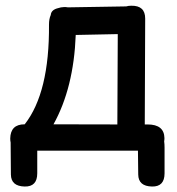

<svg xmlns="http://www.w3.org/2000/svg" viewBox="-20 -540 633 687"><path d="M449.7 -519.5Q499.5 -520.5 499.5 -473.6L498 -94.7Q502.9 -94.7 508.3 -94.7Q567.4 -94.7 568.4 -45.9Q568.4 -39.6 567.4 -34.2Q568.8 -24.4 568.8 -12.2V80.1Q568.8 128.4 523.9 127.4Q475.1 126.5 474.6 84.5Q474.1 41.5 473.6 -1H113.3V80.1Q113.3 128.4 68.4 127.4Q19.5 126.5 19 84.5L18.1 -22.9Q18.1 -26.4 18.1 -29.8Q16.6 -36.6 16.6 -44.4Q17.6 -95.2 67.9 -95.2H68.4Q157.2 -208.5 155.3 -451.7Q155.3 -472.7 161.6 -486.3Q163.1 -505.4 189 -511.2Q197.3 -514.2 208 -514.6Q216.3 -515.1 223.1 -513.7L431.6 -517.1Q439.5 -519.5 449.7 -519.5ZM251 -415Q243.7 -225.1 171.4 -95.2L399.9 -94.7L401.4 -418L256.3 -415Q253.4 -415 251 -415Z"/></svg>

Font: Comic Relief LRS
Style: Regular
Weight: 400
Designer: Jeff Davis
Foundry: Loudifier
Version: Version 1.0